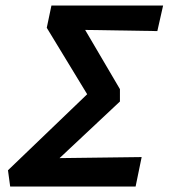

<svg xmlns="http://www.w3.org/2000/svg" viewBox="-20 -678 613 698"><path d="M17 0 9 -59 334 -371 330 -281 150 -577 167 -658H573L552 -565L240 -570L265 -611L416 -354V-309L143 -53L104 -102L495 -107L473 0Z"/></svg>

Font: Ysabeau
Style: Bold Italic
Weight: 700
Italic angle: -12°
Designer: Christian Thalmann (Catharsis Fonts)
Version: Version 2.002